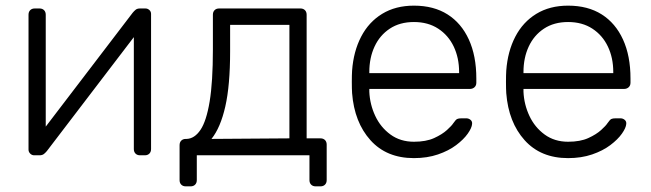

<svg xmlns="http://www.w3.org/2000/svg" viewBox="-20 -550 2304 680"><path d="M101 0Q93 0 87 -6Q81 -12 81 -20V-498Q81 -508 87 -514Q93 -520 103 -520H120Q130 -520 136 -514Q142 -508 142 -498V-49L124 -78L450 -505Q455 -511 460.5 -515.5Q466 -520 476 -520H495Q503 -520 509 -514.5Q515 -509 515 -501V-22Q515 -12 509 -6Q503 0 493 0H476Q466 0 460 -6Q454 -12 454 -22V-441L475 -446L146 -15Q142 -10 136 -5Q130 0 120 0Z M638 110Q628 110 622 104Q616 98 616 88V-36Q616 -46 622 -52Q628 -58 638 -58H641Q669 -59 690 -90Q711 -121 722.5 -190.5Q734 -260 734 -375V-498Q734 -508 740 -514Q746 -520 756 -520H1044Q1054 -520 1060 -514Q1066 -508 1066 -498V-60H1115Q1125 -60 1131 -54Q1137 -48 1137 -38V88Q1137 98 1131 104Q1125 110 1115 110H1098Q1088 110 1082 104Q1076 98 1076 88V0H677V88Q677 98 671 104Q665 110 655 110ZM729 -58 1005 -60V-462H795V-368Q795 -248 778 -173Q761 -98 729 -58Z M1446 10Q1349 10 1292 -53.5Q1235 -117 1227 -220Q1226 -235 1226 -260Q1226 -285 1227 -300Q1232 -368 1259 -420Q1286 -472 1333.5 -501Q1381 -530 1446 -530Q1516 -530 1565 -499Q1614 -468 1640.5 -410Q1667 -352 1667 -272V-257Q1667 -247 1660.5 -241Q1654 -235 1644 -235H1288Q1288 -235 1288 -231Q1288 -227 1288 -225Q1290 -180 1309 -139.5Q1328 -99 1363 -73.5Q1398 -48 1446 -48Q1489 -48 1517.5 -61Q1546 -74 1563 -89.5Q1580 -105 1585 -113Q1594 -126 1599 -128.5Q1604 -131 1615 -131H1631Q1640 -131 1646.5 -125.5Q1653 -120 1652 -111Q1651 -97 1636.5 -76.5Q1622 -56 1595.5 -36Q1569 -16 1531 -3Q1493 10 1446 10ZM1288 -291H1606V-295Q1606 -345 1587 -385Q1568 -425 1532 -448.5Q1496 -472 1446 -472Q1396 -472 1360.5 -448.5Q1325 -425 1306.5 -385Q1288 -345 1288 -295Z M1992 10Q1895 10 1838 -53.5Q1781 -117 1773 -220Q1772 -235 1772 -260Q1772 -285 1773 -300Q1778 -368 1805 -420Q1832 -472 1879.5 -501Q1927 -530 1992 -530Q2062 -530 2111 -499Q2160 -468 2186.5 -410Q2213 -352 2213 -272V-257Q2213 -247 2206.5 -241Q2200 -235 2190 -235H1834Q1834 -235 1834 -231Q1834 -227 1834 -225Q1836 -180 1855 -139.5Q1874 -99 1909 -73.5Q1944 -48 1992 -48Q2035 -48 2063.5 -61Q2092 -74 2109 -89.5Q2126 -105 2131 -113Q2140 -126 2145 -128.5Q2150 -131 2161 -131H2177Q2186 -131 2192.5 -125.5Q2199 -120 2198 -111Q2197 -97 2182.5 -76.5Q2168 -56 2141.5 -36Q2115 -16 2077 -3Q2039 10 1992 10ZM1834 -291H2152V-295Q2152 -345 2133 -385Q2114 -425 2078 -448.5Q2042 -472 1992 -472Q1942 -472 1906.5 -448.5Q1871 -425 1852.5 -385Q1834 -345 1834 -295Z"/></svg>

Font: Rubik Light
Style: Regular
Weight: 300
Designer: Hubert and Fischer
Foundry: Hubert and Fischer
Version: Version 2.300;gftools[0.9.30]